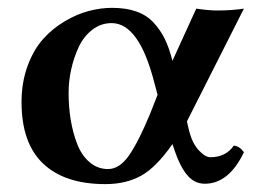

<svg xmlns="http://www.w3.org/2000/svg" viewBox="-20 -462 665 492"><path d="M155.8 -224.1Q155.8 -188.5 161.1 -155.5Q166.5 -122.6 177.7 -93.3Q189 -64 209.5 -46.4Q230 -28.8 256.8 -28.8Q286.6 -28.8 311.3 -64.7Q335.9 -100.6 365.2 -171.9L383.8 -219.2L376 -248Q336.9 -402.8 266.1 -402.8Q238.8 -402.8 216.8 -386Q194.8 -369.1 182.1 -342.3Q169.4 -315.4 162.6 -284.9Q155.8 -254.4 155.8 -224.1ZM35.2 -200.2Q35.2 -250.5 50.5 -292.5Q65.9 -334.5 90.1 -361.6Q114.3 -388.7 145.5 -407.2Q176.8 -425.8 207.3 -433.8Q237.8 -441.9 267.1 -441.9Q303.2 -441.9 329.8 -432.4Q356.4 -422.9 374 -403.6Q391.6 -384.3 402.6 -361.6Q413.6 -338.9 421.9 -306.2L482.9 -439.9Q515.1 -435.1 537.1 -435.1Q573.7 -435.1 605 -439.9L459 -150.9L464.8 -126Q473.1 -94.2 489.5 -76.7Q505.9 -59.1 519 -59.1Q558.6 -59.1 579.1 -88.9Q594.2 -87.4 605 -71.8Q566.4 8.8 504.9 8.8Q478.5 8.8 460.2 -12.7Q441.9 -34.2 428.2 -74.2L421.9 -92.8Q380.4 -33.2 341.6 -11.7Q302.7 9.8 250 9.8Q146 9.8 90.6 -42.7Q35.2 -95.2 35.2 -200.2Z"/></svg>

Font: Common Serif SemiBold
Style: Regular
Weight: 600
Designer: Philipp H. Poll, Khaled Hosny
Foundry: Stefan Peev, Context Ltd.
Version: Version 1.026